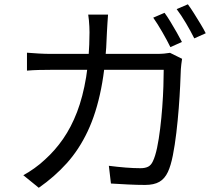

<svg xmlns="http://www.w3.org/2000/svg" viewBox="-20 -844 1040 902"><path d="M753 -783.8Q766 -766.4 780.8 -741.8Q795.6 -717.2 810 -692.2Q824.4 -667.2 834.7 -646.8L780.5 -622.6Q765.7 -653 742.8 -692.8Q719.9 -732.6 699.9 -761ZM862.6 -823.8Q876.2 -805.5 891.8 -780.6Q907.4 -755.7 922.3 -731.2Q937.2 -706.7 946.5 -687.8L892.7 -663.7Q876.5 -696.5 853.9 -734.8Q831.3 -773.1 810 -801.1ZM487.6 -775.4Q486.2 -758.6 484.8 -735.4Q483.4 -712.2 482.4 -694.2Q477.8 -541.1 454.9 -426.5Q432.1 -311.9 391.6 -226.5Q351.2 -141.1 293.7 -77.2Q236.1 -13.2 162.2 38.2L89.5 -20.9Q113.5 -33.6 141.4 -53.5Q169.3 -73.4 191.7 -94.7Q238.7 -137 276.6 -191.7Q314.5 -246.4 341.9 -317.5Q369.2 -388.6 384.6 -481.2Q399.9 -573.9 400.5 -692.4Q400.5 -704 399.8 -718.9Q399.1 -733.7 397.7 -748.8Q396.4 -764 394.4 -775.4ZM835.4 -567.8Q833.4 -555.1 831.8 -541.9Q830.2 -528.7 829.6 -518.9Q828.6 -490.3 826.4 -441.7Q824.2 -393 819.7 -335.2Q815.2 -277.4 808.4 -219.8Q801.6 -162.2 792 -113.7Q782.4 -65.2 768.8 -36.2Q754 -4.4 728.7 10.2Q703.5 24.8 661.7 24.8Q624.2 24.8 582.1 22.7Q539.9 20.6 501.2 18.2L491.4 -65.1Q531.9 -59.9 570.2 -56.8Q608.5 -53.8 640.2 -53.8Q661.9 -53.8 676 -60.9Q690 -68.1 698.3 -86.5Q709.5 -109.6 718 -149.9Q726.4 -190.2 732.4 -239.8Q738.5 -289.4 742.3 -340.7Q746.1 -392 747.6 -437.8Q749.1 -483.6 749.1 -516H222.1Q192.4 -516 163.1 -515.3Q133.8 -514.6 106.7 -512.2V-596.4Q133.1 -594.2 163 -592.5Q192.9 -590.8 221.5 -590.8H715.3Q735.5 -590.8 750.9 -592.2Q766.3 -593.6 778.7 -595.8Z"/></svg>

Font: Noto Sans HK Thin
Style: Regular
Weight: 100
Designer: Ryoko NISHIZUKA 西塚涼子 (kana, bopomofo & ideographs); Paul D. Hunt (Latin, Greek & Cyrillic); Sandoll Communications 산돌커뮤니
Foundry: Adobe
Version: Version 2.004-H2;hotconv 1.0.118;makeotfexe 2.5.65603